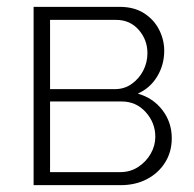

<svg xmlns="http://www.w3.org/2000/svg" viewBox="-20 -540 566 560"><path d="M78 0V-520H329Q371 -520 400 -501.5Q429 -483 444 -453.5Q459 -424 459 -392Q459 -351 438.5 -317Q418 -283 382 -267Q427 -254 454 -218.5Q481 -183 481 -137Q481 -97 461.5 -66Q442 -35 408.5 -17.5Q375 0 332 0ZM126 -280H315Q343 -280 364.5 -295.5Q386 -311 398 -334.5Q410 -358 410 -385Q410 -424 384.5 -453Q359 -482 319 -482H126ZM126 -38H331Q360 -38 383 -53Q406 -68 419.5 -91.5Q433 -115 433 -141Q433 -182 405 -213Q377 -244 335 -244H126Z"/></svg>

Font: Raleway Light
Style: Regular
Weight: 300
Designer: Matt McInerney, Pablo Impallari, Rodrigo Fuenzalida
Foundry: Matt McInerney, Pablo Impallari, Rodrigo Fuenzalida
Version: Version 4.026